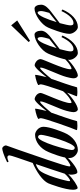

<svg xmlns="http://www.w3.org/2000/svg" viewBox="431 -1191 717 1719"><g transform="rotate(-90 789.5 -331.5)"><path d="M258 -605C258 -593 227 -504 190 -397C109 -362 31 -308 8 -258C1 -243 -50 -106 -50 -37C-50 -23 -47 5 -33 5C-17 5 46 -33 89 -79C87 -69 85 -62 85 -57C85 -34 90 3 108 3C144 3 224 -62 281 -131L270 -141C226 -88 180 -61 166 -60C161 -60 159 -63 159 -69C159 -103 260 -384 309 -529C330 -591 347 -631 347 -636C347 -654 330 -670 321 -670C305 -670 262 -658 196 -626L202 -613C224 -623 258 -634 258 -605ZM94 -111C73 -86 43 -63 32 -63C27 -63 27 -68 27 -73C27 -88 80 -305 132 -345C142 -353 162 -364 180 -369C150 -281 117 -184 94 -111Z M287 -254C280 -238 234 -126 234 -68C234 -24 277 7 305 7C367 7 430 -39 461 -115C468 -131 514 -243 514 -301C514 -345 471 -376 443 -376C381 -376 318 -330 287 -254ZM422 -349C434 -349 442 -341 442 -322C442 -287 370 -21 326 -21C314 -21 306 -29 306 -48C306 -83 378 -349 422 -349Z M564 0C579 -57 612 -151 640 -230C668 -265 724 -331 737 -331C740 -331 741 -329 741 -324C741 -294 675 -164 657 -96C654 -86 645 -49 645 -33C645 -2 663 7 669 7C705 7 793 -52 848 -121L837 -131C794 -78 747 -51 733 -50C727 -50 726 -53 726 -61C726 -121 817 -306 817 -326C816 -364 772 -380 763 -380C741 -380 695 -324 655 -273C661 -296 676 -357 676 -373L674 -376C674 -376 614 -367 585 -348V-341C585 -341 591 -337 591 -323C591 -295 498 -31 484 -5L487 0C499 2 512 3 523 3C546 3 564 0 564 0Z M867 0C882 -57 915 -151 943 -230C971 -265 1027 -331 1040 -331C1043 -331 1044 -329 1044 -324C1044 -294 978 -164 960 -96C957 -86 948 -49 948 -33C948 -2 966 7 972 7C1008 7 1096 -52 1151 -121L1140 -131C1097 -78 1050 -51 1036 -50C1030 -50 1029 -53 1029 -61C1029 -121 1120 -306 1120 -326C1119 -364 1075 -380 1066 -380C1044 -380 998 -324 958 -273C964 -296 979 -357 979 -373L977 -376C977 -376 917 -367 888 -348V-341C888 -341 894 -337 894 -323C894 -295 801 -31 787 -5L790 0C802 2 815 3 826 3C849 3 867 0 867 0Z M1174 7C1237 7 1296 -49 1331 -131L1317 -140C1282 -65 1243 -32 1209 -32C1193 -32 1189 -42 1189 -61C1189 -73 1197 -111 1209 -155L1311 -233C1337 -253 1374 -285 1374 -321C1374 -355 1360 -381 1339 -381C1288 -381 1195 -321 1169 -259C1162 -243 1113 -126 1113 -68C1113 -35 1146 7 1174 7ZM1303 -353C1314 -353 1317 -335 1317 -321C1317 -307 1309 -277 1301 -249L1218 -183C1242 -264 1277 -353 1303 -353ZM1422 -590 1273 -434 1283 -421 1466 -536Z M1407 7C1470 7 1529 -49 1564 -131L1550 -140C1515 -65 1476 -32 1442 -32C1426 -32 1422 -42 1422 -61C1422 -73 1430 -111 1442 -155L1544 -233C1570 -253 1607 -285 1607 -321C1607 -355 1593 -381 1572 -381C1521 -381 1428 -321 1402 -259C1395 -243 1346 -126 1346 -68C1346 -35 1379 7 1407 7ZM1536 -353C1547 -353 1550 -335 1550 -321C1550 -307 1542 -277 1534 -249L1451 -183C1475 -264 1510 -353 1536 -353Z"/></g></svg>

Font: Romanesco
Style: Regular
Weight: 400
Designer: Astigmatic (AOETI)
Foundry: Astigmatic (AOETI)
Version: Version 1.000